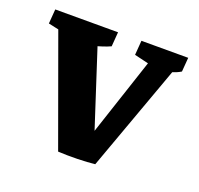

<svg xmlns="http://www.w3.org/2000/svg" viewBox="-78 -462 569 550"><g transform="rotate(20 206.0 -186.5)"><path d="M262.2 0.5 198.2 0 308.6 -333 319.8 -319.3 262.2 -333 265.6 -377H408.2L404.8 -334Q393.6 -327.1 379.9 -322.8Q366.2 -318.4 352.1 -314.9L382.8 -332.5ZM149.9 2.9 28.3 -332.5 62.5 -319.3 -0.5 -333 2.9 -377H194.3L190.9 -333Q180.2 -328.1 166.7 -323.7Q153.3 -319.3 139.2 -315.9L149.9 -328.1L246.6 -30.3L262.2 0.5Q241.2 2.9 208.5 3.7Q175.8 4.4 149.9 2.9Z"/></g></svg>

Font: Markazi Text
Style: Regular
Weight: 400
Designer: Borna Izadpanah (Arabic designer), Fiona Ross (Arabic design director) and Florian Runge (Latin designer)
Foundry: Borna Izadpanah and Florian Runge
Version: Version 1.000